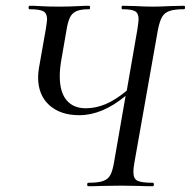

<svg xmlns="http://www.w3.org/2000/svg" viewBox="-20 -645 661 665"><path d="M277 -270Q311 -270 345 -284Q379 -298 419 -331L456 -544Q460 -572 460 -578Q460 -599 448 -606Q436 -613 404 -613Q401 -613 401 -619Q401 -625 404 -625L448 -624Q484 -622 508 -622Q533 -622 573 -624L617 -625Q621 -625 621 -619Q621 -613 617 -613Q584 -613 567 -607Q550 -601 541.5 -586.5Q533 -572 527 -542L445 -79Q442 -61 442 -49Q442 -26 456 -19Q470 -12 509 -12Q513 -12 513 -6Q513 0 509 0Q479 0 462 -1L401 -2L331 -1Q315 0 286 0Q282 0 282 -6Q282 -12 286 -12Q320 -12 337 -18Q354 -24 362 -38.5Q370 -53 375 -83L415 -313Q334 -246 255 -246Q189 -246 150.5 -281Q112 -316 112 -377Q112 -392 115 -410L139 -546Q143 -572 143 -578Q143 -599 130 -606Q117 -613 82 -613Q79 -613 79 -619Q79 -625 82 -625Q103 -625 114 -624Q148 -622 185 -622Q218 -622 256 -624Q269 -625 289 -625Q292 -625 292 -619Q292 -613 289 -613Q260 -613 245 -606.5Q230 -600 222.5 -585Q215 -570 210 -539L193 -441Q187 -408 187 -381Q187 -326 210.5 -298Q234 -270 277 -270Z"/></svg>

Font: CormorantInfant-MediumItalic
Style: Italic
Weight: 500
Italic angle: -10°
Designer: Christian Thalmann (Catharsis Fonts)
Foundry: Catharsis Fonts
Version: Version 3.303